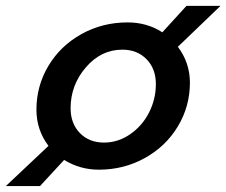

<svg xmlns="http://www.w3.org/2000/svg" viewBox="-78 -562 770 653"><path d="M356 -485.8Q421.9 -485.8 474.1 -452.1L556.2 -542H671.9L526.9 -402.8Q567.9 -348.6 567.9 -280.8Q567.9 -200.7 527.3 -132.8Q486.8 -64.9 415.3 -24.9Q343.8 15.1 257.8 15.1Q194.3 15.1 140.1 -18.1L58.1 70.8H-58.1L86.9 -65.9Q45.9 -120.1 45.9 -189Q45.9 -269.5 86.4 -337.6Q127 -405.8 198.5 -445.8Q270 -485.8 356 -485.8ZM275.9 -77.1Q323.7 -77.1 364.7 -105.5Q405.8 -133.8 429 -179.4Q452.1 -225.1 452.1 -275.9Q452.1 -328.1 420.4 -360.6Q388.7 -393.1 337.9 -393.1Q265.6 -393.1 213.9 -332.8Q162.1 -272.5 162.1 -193.8Q162.1 -142.1 193.6 -109.6Q225.1 -77.1 275.9 -77.1Z"/></svg>

Font: IntelOne Mono Medium
Style: Italic
Weight: 500
Italic angle: -16°
Designer: Fred Shallcrass
Foundry: Frere-Jones Type LLC
Version: Version 1.200;hotconv 1.1.0;makeotfexe 2.6.0;FJTRelease1.2